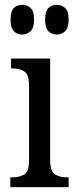

<svg xmlns="http://www.w3.org/2000/svg" viewBox="-20 -780 329 800"><path d="M73 -636Q51 -636 37.5 -650Q24 -664 24 -698Q24 -733 37.5 -746.5Q51 -760 73 -760Q93 -760 107.5 -746.5Q122 -733 122 -698Q122 -664 107.5 -650Q93 -636 73 -636ZM217 -636Q195 -636 181.5 -650Q168 -664 168 -698Q168 -733 181.5 -746.5Q195 -760 217 -760Q237 -760 251.5 -746.5Q266 -733 266 -698Q266 -664 251.5 -650Q237 -636 217 -636ZM23 0V-41H32Q61 -41 81 -53Q101 -65 101 -112V-424Q101 -470 81 -482.5Q61 -495 32 -495H26V-536H189V-113Q189 -66 209 -53.5Q229 -41 258 -41H266V0Z"/></svg>

Font: Noto Serif Condensed
Style: Regular
Weight: 400
Width: 3
Designer: Monotype Design Team
Foundry: Monotype Imaging Inc.
Version: Version 2.013; ttfautohint (v1.8.4.7-5d5b)